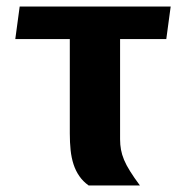

<svg xmlns="http://www.w3.org/2000/svg" viewBox="-20 -570 590 590"><path d="M349 -450V-142Q349 -125 351.8 -110Q354.5 -95 361.2 -78.8Q368 -62.5 379.8 -43.8Q391.5 -25 410 0H252.5Q235 -12.5 223.8 -28.8Q212.5 -45 206 -65Q199.5 -85 197 -108.5Q194.5 -132 194.5 -160V-450H27L40.5 -550H504.5L491 -450Z"/></svg>

Font: B612
Style: Bold
Weight: 700
Designer: Nicolas Chauveau, Thomas Paillot, Jonathan Favre-Lamarine, Jean-Luc Vinot
Foundry: AIRBUS
Version: Version 1.008